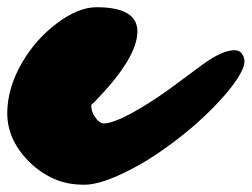

<svg xmlns="http://www.w3.org/2000/svg" viewBox="-58 -491 690 526"><path d="M206.5 -471.2Q318.4 -471.2 318.4 -404.8Q318.4 -334.5 208.5 -219.7Q197.3 -208 191.9 -203.6Q191.9 -187 199.7 -174.3Q213.4 -152.8 226.1 -152.8Q238.8 -152.8 259.3 -160.6Q279.8 -168.5 303.5 -181.4Q327.1 -194.3 353 -210.9Q378.9 -227.5 404.3 -245.6L498 -314.9Q551.3 -353.5 584.5 -353.5Q597.7 -353.5 604.7 -344Q611.8 -334.5 611.8 -321.8Q611.8 -309.1 599.1 -286.9Q586.4 -264.6 564.2 -238Q542 -211.4 512.2 -182.4Q482.4 -153.3 447.8 -125.2Q413.1 -97.2 375.7 -71.8Q338.4 -46.4 301.3 -27.3Q220.2 15.1 173.1 15.1Q126 15.1 89.6 -1.2Q53.2 -17.6 24.9 -44.9Q-38.1 -106 -38.1 -180.7Q-38.1 -249.5 2.9 -320.3Q40.5 -384.3 98.6 -427.7Q156.7 -471.2 206.5 -471.2Z"/></svg>

Font: Sarina
Style: Regular
Weight: 400
Designer: James Grieshaber
Foundry: James Grieshaber
Version: Version 1.001